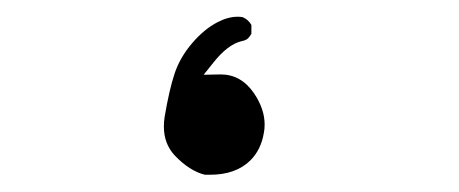

<svg xmlns="http://www.w3.org/2000/svg" viewBox="-20 -173 540 226"><path d="M265.6 -152.8Q263.2 -153.3 259.8 -153.3Q248.5 -153.3 236.3 -147Q220.2 -138.7 206.1 -122.1Q191.9 -105.5 185.5 -86.4Q179.2 -67.4 173.8 -35.6Q172.9 -29.8 172.9 -23.9Q172.9 -3.9 185.5 9.8Q203.1 28.3 221.2 32.7Q224.1 32.7 227.1 32.7Q257.8 32.7 274.9 15.6Q287.1 3.4 290.5 -16.1Q291.5 -21 291.5 -26.4Q291.5 -44.9 278.8 -63.5Q263.7 -85.4 239.7 -85.4Q238.8 -85.4 219.7 -85L231 -99.1Q248 -120.6 264.2 -124.5Q269.5 -125.5 272 -127.9Q274.4 -130.4 275.9 -133.3V-143.6Q272.5 -149.9 265.6 -152.8Z"/></svg>

Font: NaikaiFont
Style: Light
Weight: 300
Version: Version 1.89